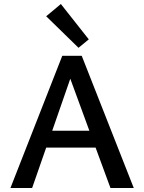

<svg xmlns="http://www.w3.org/2000/svg" viewBox="-20 -936 718 956"><path d="M422 -740 371 -698 210 -855 283 -916ZM530 0 456 -201H210L140 0H32L290 -658H387L646 0ZM240 -285H425L330 -544Z"/></svg>

Font: EauTestText Semibold
Style: Regular
Weight: 600
Designer: Christian Thalmann (Catharsis Fonts)
Version: Version 0.001;PS 000.001;hotconv 1.0.88;makeotf.lib2.5.64775